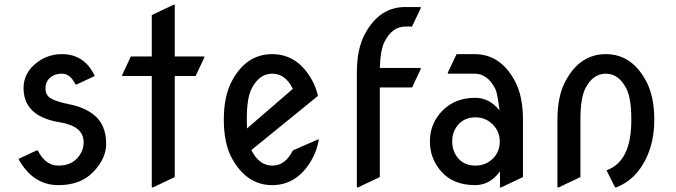

<svg xmlns="http://www.w3.org/2000/svg" viewBox="-20 -777 2874 816"><path d="M58.6 -101.6Q58.6 -101.6 135.7 -137.7H140.6Q172.9 -73.2 228.5 -73.2Q282.2 -73.2 311.5 -108.4Q335.4 -137.2 335.4 -171.4Q335.4 -207 310.1 -228Q283.7 -249.5 233.9 -257.3Q170.4 -267.6 132.8 -294.4Q80.1 -332 80.1 -402.8Q80.1 -470.7 142.1 -515.1Q187 -546.9 243.2 -546.9Q339.4 -546.9 382.8 -454.1L305.7 -418H300.8Q278.8 -463.9 243.2 -463.9Q214.4 -463.9 195.8 -449.2Q173.3 -431.6 173.3 -400.9Q173.3 -371.1 197.8 -357.9Q222.7 -344.2 273.9 -334Q337.4 -321.3 377 -290.5Q431.2 -248.5 431.2 -166Q431.2 -102.1 375 -44.9Q321.8 9.8 228.5 9.8Q119.1 9.8 58.6 -101.6Z M625 19.5V-454.1H499.5V-459L536.1 -537.1H625V-712.9L717.8 -756.8H722.7V-537.1H848.1V-532.2L811.5 -454.1H722.7V-24.4L629.9 19.5Z M1335.4 -184.1Q1326.7 -137.7 1307.6 -103Q1245.6 9.8 1136.7 9.8Q1029.3 9.8 966.3 -103Q931.2 -166 931.2 -268.6Q931.2 -369.6 966.3 -434.1Q1027.3 -546.9 1136.7 -546.9Q1245.6 -546.9 1307.1 -434.6Q1322.3 -406.7 1331.5 -369.6L1048.3 -139.2Q1081.1 -73.2 1137.7 -73.2Q1192.9 -73.2 1224.6 -137.7L1330.6 -184.1ZM1029.8 -231 1224.6 -399.4Q1192.9 -463.9 1136.7 -463.9Q1081.5 -463.9 1048.8 -399.4Q1028.8 -359.4 1028.8 -268.6Q1028.8 -248.5 1029.8 -231Z M1496.6 19.5V-468.8Q1496.6 -570.3 1531.7 -634.3Q1593.3 -747.1 1702.1 -747.1H1768.1V-742.2L1731 -664.1H1702.1Q1647 -664.1 1614.3 -599.6Q1596.7 -564.9 1594.2 -488.3H1768.1V-483.4L1731.4 -405.3H1594.2V-24.4L1501.5 19.5Z M2105 19.5V-48.8Q2063 9.3 2000 9.8Q1908.7 9.8 1857.9 -45.4Q1807.1 -100.6 1807.1 -175.8Q1807.1 -253.9 1862.3 -308.6Q1915.5 -361.3 2000 -361.3Q2060.1 -361.3 2103 -307.6Q2094.2 -381.3 2085 -399.4Q2052.2 -463.9 1997.1 -463.9H1883.3V-468.8L1920.4 -546.9H1997.1Q2106.4 -546.9 2167.5 -434.1Q2202.6 -369.6 2202.6 -268.6V-24.4L2109.9 19.5ZM1901.9 -176.8Q1901.9 -132.8 1928.5 -103Q1955.1 -73.2 2000.5 -73.2Q2045.4 -73.2 2075.7 -104Q2104 -132.8 2104 -174.8Q2104 -218.8 2073.7 -248.5Q2043.5 -278.3 2001 -278.3Q1955.6 -278.3 1928.2 -248Q1901.9 -218.3 1901.9 -176.8Z M2349.1 19.5V-268.6Q2349.1 -370.1 2384.3 -434.1Q2445.3 -546.9 2554.7 -546.9Q2664.1 -546.9 2725.1 -434.1Q2760.7 -369.1 2760.7 -268.6Q2760.7 -174.8 2725.6 -103Q2683.1 -13.7 2599.1 19.5H2594.2L2557.6 -53.2Q2616.7 -74.2 2642.6 -137.7Q2663.1 -188.5 2663.1 -268.6Q2663.1 -358.9 2642.6 -399.4Q2610.4 -463.9 2554.7 -463.9Q2499 -463.9 2466.8 -399.4Q2446.8 -358.9 2446.8 -268.6V-24.4L2354 19.5Z"/></svg>

Font: Nova Oval
Style: Book
Weight: 400
Version: Version 2.000